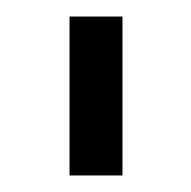

<svg xmlns="http://www.w3.org/2000/svg" viewBox="-20 -701 231 232"><path d="M64 -681H128V-489H64Z"/></svg>

Font: Timtura
Style: Regular
Weight: 400
Version: Version 1.0